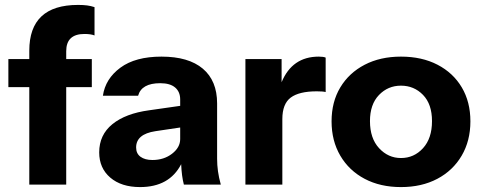

<svg xmlns="http://www.w3.org/2000/svg" viewBox="-20 -750 1951 780"><path d="M99 0V-396H14V-510H99V-544Q99 -730 297 -730Q318 -730 333.5 -728Q349 -726 364 -721V-606Q349 -612 323 -612Q249 -612 249 -542V-510H353V-396H249V0Z M549 10Q473 10 428 -28.5Q383 -67 383 -131Q383 -202 436.5 -245.5Q490 -289 586 -302L712 -320V-346Q712 -377 691.5 -394.5Q671 -412 631 -412Q555 -412 541 -361H398Q408 -430 469 -475Q530 -520 636 -520Q746 -520 804 -471Q862 -422 862 -330V-105Q862 -80 865.5 -54.5Q869 -29 877 0H727Q718 -34 716 -83Q668 10 549 10ZM533 -151Q533 -126 551 -113Q569 -100 599 -100Q646 -100 679 -125.5Q712 -151 712 -185V-232L611 -217Q533 -205 533 -151Z M977 0V-510H1124V-416Q1167 -520 1275 -520Q1294 -520 1303 -516V-376Q1293 -379 1267 -379Q1195 -379 1161 -353.5Q1127 -328 1127 -266V0Z M1609 10Q1525 10 1461.5 -23.5Q1398 -57 1362.5 -117.5Q1327 -178 1327 -257Q1327 -336 1362.5 -395Q1398 -454 1461.5 -487Q1525 -520 1609 -520Q1694 -520 1757.5 -487Q1821 -454 1856 -395Q1891 -336 1891 -257Q1891 -178 1855.5 -117.5Q1820 -57 1756.5 -23.5Q1693 10 1609 10ZM1609 -108Q1662 -108 1698.5 -148Q1735 -188 1735 -258Q1735 -327 1698.5 -364.5Q1662 -402 1609 -402Q1556 -402 1519.5 -364Q1483 -326 1483 -258Q1483 -188 1520 -148Q1557 -108 1609 -108Z"/></svg>

Font: Instrument Sans
Style: Bold
Weight: 700
Designer: Rodrigo Fuenzalida
Foundry: fragTYPE
Version: Version 1.000; ttfautohint (v1.8.4.7-5d5b);gftools[0.9.28]